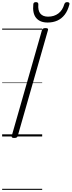

<svg xmlns="http://www.w3.org/2000/svg" viewBox="-20 -1278 671 1798"><path d="M113 14Q99 14 93 9.5Q87 5 90 -6L373 -996Q377 -1006 384 -1010.5Q391 -1015 406 -1015Q420 -1015 426.5 -1010.5Q433 -1006 429 -995L146 -5Q143 5 136 9.5Q129 14 113 14ZM426 -1067Q354 -1067 318.5 -1110Q283 -1153 292 -1238Q293 -1249 299 -1253.5Q305 -1258 317 -1258Q328 -1258 333.5 -1253Q339 -1248 339 -1238Q334 -1179 358 -1150.5Q382 -1122 430 -1122Q487 -1122 526.5 -1152Q566 -1182 582 -1238Q586 -1249 592 -1253.5Q598 -1258 609 -1258Q621 -1258 627 -1252.5Q633 -1247 630 -1237Q615 -1178 586 -1140.5Q557 -1103 516.5 -1085Q476 -1067 426 -1067ZM0 490H375V500H0ZM0 -20H375V0H0ZM0 -505H375V-500H0ZM0 -1010H375V-1000H0Z"/></svg>

Font: Playwrite AU QLD Guides
Style: Regular
Weight: 400
Designer: Veronika Burian, José Scaglione
Foundry: TypeTogether
Version: Version 1.003